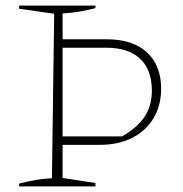

<svg xmlns="http://www.w3.org/2000/svg" viewBox="-20 -664 651 684"><path d="M48 0V-10Q79 -18 108 -23Q137 -28 165 -29L173 -615L48 -633V-644H320V-635Q294 -628 264.5 -623Q235 -618 203 -616V-524H361Q453 -524 503.5 -477.5Q554 -431 554 -348Q554 -288 527 -243Q500 -198 451 -173Q402 -148 336 -148H203V-30L320 -12V0ZM358 -494H203V-178H415Q471 -211 496 -249.5Q521 -288 521 -341Q521 -415 479.5 -454.5Q438 -494 358 -494Z"/></svg>

Font: Piazzolla Thin
Style: Regular
Weight: 100
Designer: Juan Pablo del Peral
Foundry: Huerta Tipografica
Version: Version 1.330